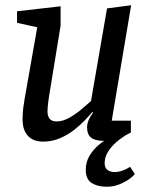

<svg xmlns="http://www.w3.org/2000/svg" viewBox="-20 -532 570 732"><path d="M144 8Q120 8 102.5 -1.5Q85 -11 75.5 -30Q66 -49 66 -77Q66 -89 67 -103.5Q68 -118 70.5 -132.5Q73 -147 74 -156L122 -428L45 -445V-489L211 -508V-434L167 -165Q166 -158 164.5 -147Q163 -136 162 -126Q161 -116 161 -108Q161 -90 169 -79.5Q177 -69 196 -69Q219 -69 244 -83Q269 -97 291.5 -116Q314 -135 327 -147L388 -500L480 -512L406 -72H479V-27Q465 -18 437 -6.5Q409 5 375 5Q343 5 327.5 -7Q312 -19 312 -47Q312 -59 317.5 -73Q323 -87 335 -103L332 -105Q323 -94 305 -75Q287 -56 263 -37Q239 -18 208.5 -5Q178 8 144 8ZM387 180Q353 180 330 166Q307 152 307 115Q307 86 321.5 61.5Q336 37 360 17.5Q384 -2 412 -15H457Q449 -10 435.5 0Q422 10 409 24Q396 38 387.5 54.5Q379 71 379 90Q379 108 390 116Q401 124 416 124Q431 124 447 118.5Q463 113 476 104L494 131Q490 138 474.5 149.5Q459 161 436 170.5Q413 180 387 180Z"/></svg>

Font: Faustina Light Medium
Style: Italic
Weight: 500
Italic angle: -8°
Version: Version 1.200